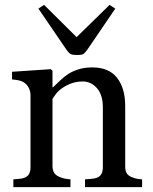

<svg xmlns="http://www.w3.org/2000/svg" viewBox="-20 -773 631 793"><path d="M566.9 0H331.1V-32.2Q342.3 -33.2 355.7 -34.2Q369.1 -35.2 377.9 -38.1Q391.6 -42.5 398.2 -53.5Q404.8 -64.5 404.8 -82V-329.6Q404.8 -380.9 380.6 -408.7Q356.4 -436.5 321.8 -436.5Q295.9 -436.5 274.4 -428.5Q252.9 -420.4 236.3 -408.7Q220.2 -397.5 210.7 -384.5Q201.2 -371.6 196.8 -363.8V-86.9Q196.8 -70.3 203.6 -59.6Q210.4 -48.8 224.1 -43Q234.4 -38.1 246.3 -35.6Q258.3 -33.2 271 -32.2V0H35.2V-32.2Q46.4 -33.2 58.3 -34.2Q70.3 -35.2 79.1 -38.1Q92.8 -42.5 99.4 -53.5Q106 -64.5 106 -82V-379.4Q106 -396 98.9 -409.9Q91.8 -423.8 79.1 -432.6Q69.8 -438.5 57.1 -441.2Q44.4 -443.8 29.8 -444.8V-476.6L189.9 -487.3L196.8 -480.5V-412.6H199.2Q210.9 -424.3 228.5 -440.7Q246.1 -457 261.7 -467.3Q279.8 -479 304.7 -486.8Q329.6 -494.6 360.8 -494.6Q430.2 -494.6 463.6 -451.4Q497.1 -408.2 497.1 -336.4V-85.9Q497.1 -68.8 502.9 -58.3Q508.8 -47.9 522.9 -42Q534.7 -37.1 543.2 -35.2Q551.8 -33.2 566.9 -32.2ZM456.1 -737.3 339.4 -565.9Q331.1 -555.2 325.2 -550.5Q319.3 -545.9 298.3 -545.9Q276.4 -545.9 269.3 -551.3Q262.2 -556.6 254.4 -567.9L138.7 -737.3L162.1 -752.9L296.4 -619.6L432.6 -752.9Z"/></svg>

Font: UniBurma_GGSerif
Style: Book
Weight: 400
Designer: Victor San Kho Lin (for Burmese only and related typography optimization with it)
Foundry: http://www.unimm.org
Version: 2.0